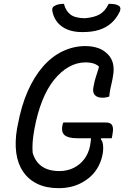

<svg xmlns="http://www.w3.org/2000/svg" viewBox="-20 -960 647 1000"><path d="M310 -322H531Q548 -322 557 -315.5Q566 -309 568 -294.5Q570 -280 565 -255L562 -240H382Q357 -240 340.5 -244.5Q324 -249 315.5 -257Q307 -265 304.5 -276.5Q302 -288 304 -301Q305 -308 306.5 -313Q308 -318 310 -322ZM425 -720Q445 -720 462 -717Q479 -714 493 -709Q507 -704 519 -696Q531 -688 541 -678Q562 -657 568.5 -628.5Q575 -600 569 -567Q566 -546 562 -529.5Q558 -513 554.5 -496Q551 -479 549 -457Q542 -455 533.5 -453Q525 -451 515 -451Q485 -451 473 -466Q461 -481 467 -508Q472 -538 479.5 -560Q487 -582 493 -602.5Q499 -623 500 -647L508 -599Q494 -619 474 -627Q454 -635 425 -635Q380 -635 338.5 -611.5Q297 -588 261.5 -544Q226 -500 200.5 -436Q175 -372 160 -292L157 -274Q152 -247 150 -219Q148 -191 150 -165Q163 -118 198 -93.5Q233 -69 289 -69Q330 -69 363.5 -85.5Q397 -102 419 -131.5Q441 -161 449 -200Q451 -213 452.5 -224Q454 -235 454.5 -245.5Q455 -256 453 -266H519L505 -235Q514 -225 516.5 -206Q519 -187 516 -165Q510 -128 494 -96.5Q478 -65 452 -41Q431 -22 405 -8Q379 6 349 13Q319 20 285 20Q221 20 174.5 -2.5Q128 -25 100 -66.5Q72 -108 64.5 -165Q57 -222 69 -292L73 -311Q91 -409 124.5 -485Q158 -561 204 -613.5Q250 -666 306.5 -693Q363 -720 425 -720ZM546 -940Q564 -940 577 -938Q590 -936 600 -929Q606 -925 607 -917.5Q608 -910 604 -900Q587 -864 560 -840Q533 -816 496.5 -804.5Q460 -793 413 -793H405Q365 -793 333 -805.5Q301 -818 280.5 -842Q260 -866 253 -900Q251 -910 253 -917Q255 -924 262 -928Q273 -935 285.5 -937.5Q298 -940 313 -940Q322 -904 346 -885Q370 -866 421 -865Q471 -869 499.5 -885.5Q528 -902 546 -940Z"/></svg>

Font: Rec Mono Duotone
Style: Italic
Weight: 400
Italic angle: -10°
Monospace: yes
Version: Version 1.085; ttfautohint (v1.8.4.7-5d5b)